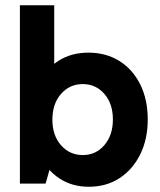

<svg xmlns="http://www.w3.org/2000/svg" viewBox="-20 -701 611 733"><path d="M319 12Q255 12 206.5 -20Q158 -52 131 -109.5Q104 -167 104 -245Q104 -326 130.5 -383Q157 -440 205 -470Q253 -500 318 -500Q385 -500 436 -468Q487 -436 515.5 -378.5Q544 -321 544 -245Q544 -170 515.5 -112Q487 -54 436.5 -21Q386 12 319 12ZM56 0V-681H187V-361H177V-116H187L154 0ZM296 -109Q346 -109 378.5 -147Q411 -185 411 -245Q411 -305 378.5 -342.5Q346 -380 296 -380Q246 -380 213 -342.5Q180 -305 180 -244Q180 -184 213 -146.5Q246 -109 296 -109Z"/></svg>

Font: Gabarito SemiBold
Style: Regular
Weight: 600
Designer: Leandro Assis / Alvaro Franca / Felipe Casaprima
Foundry: Naipe Foundry
Version: Version 1.000